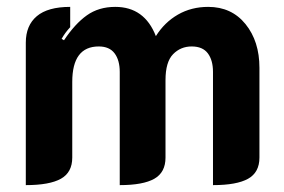

<svg xmlns="http://www.w3.org/2000/svg" viewBox="-20 -529 824 558"><path d="M55 -405Q55 -455 87 -482Q119 -509 184 -509V-450Q169 -434 159 -416L166 -412Q198 -460 232.5 -484.5Q267 -509 315 -509Q400 -509 433 -424Q458 -464 497 -486.5Q536 -509 585 -509Q653 -509 693.5 -459Q734 -409 734 -332V-71Q734 -28 701 -9.5Q668 9 599 9V-320Q599 -354 584 -374Q569 -394 537 -394Q505 -394 483 -371.5Q461 -349 461 -296V-71Q461 -28 428.5 -9.5Q396 9 328 9V-320Q328 -354 313 -374Q298 -394 267 -394Q190 -394 190 -291V-71Q190 -28 157 -9.5Q124 9 55 9Z"/></svg>

Font: K2D ExtraBold
Style: Regular
Weight: 800
Designer: Katatrad Aksorn Co.,Ltd.
Foundry: Cadson Demak Co.,Ltd.
Version: Version 1.000; ttfautohint (v1.6)